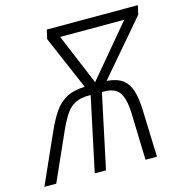

<svg xmlns="http://www.w3.org/2000/svg" viewBox="-148 -810 860 906"><g transform="rotate(-15 282.0 -357.0)"><path d="M66 -242Q89 -294 113.5 -330Q138 -366 173.5 -385.5Q209 -405 264 -407L151 -670L161 -714H606L596 -670L371 -407Q422 -403 449 -382Q476 -361 487 -324Q498 -287 500 -234L508 0H452L445 -234Q442 -299 421.5 -330.5Q401 -362 344 -362H336L259 0H204L281 -362H273Q233 -362 207 -349.5Q181 -337 162 -310Q143 -283 123 -240L16 0H-42ZM317 -415 526 -664H213Z"/></g></svg>

Font: Noto Sans SemiCondensed Light
Style: Italic
Weight: 300
Width: 4
Italic angle: -12°
Designer: Monotype Design Team
Foundry: Monotype Imaging Inc.
Version: Version 2.013; ttfautohint (v1.8.4.7-5d5b)